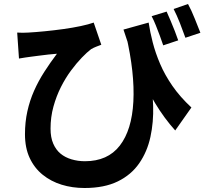

<svg xmlns="http://www.w3.org/2000/svg" viewBox="-20 -862 1040 961"><path d="M724 -749Q731 -702 744.5 -649.5Q758 -597 781.5 -542Q805 -487 843 -432Q881 -377 938 -324L857 -209Q802 -270 756.5 -345.5Q711 -421 672 -513Q633 -605 598 -714ZM66 -699Q93 -697 122 -699Q158 -701 204 -705.5Q250 -710 297 -716.5Q344 -723 384 -731.5Q424 -740 449 -749L487 -638Q476 -634 462 -628.5Q448 -623 436 -616Q416 -601 389.5 -573.5Q363 -546 335.5 -509Q308 -472 285 -426.5Q262 -381 247.5 -328.5Q233 -276 233 -218Q233 -174 246.5 -143Q260 -112 283 -93Q306 -74 338 -64.5Q370 -55 405 -55Q519 -55 579.5 -133Q640 -211 647.5 -353.5Q655 -496 611 -686L728 -495Q744 -414 746.5 -332.5Q749 -251 733 -177Q717 -103 677 -45Q637 13 569.5 46Q502 79 403 79Q342 79 288.5 62.5Q235 46 193.5 12.5Q152 -21 128.5 -71.5Q105 -122 105 -190Q105 -251 117 -305Q129 -359 150.5 -407.5Q172 -456 201.5 -502Q231 -548 265 -593Q247 -592 221.5 -589Q196 -586 172.5 -583Q149 -580 134 -578Q119 -576 105.5 -574Q92 -572 75 -569ZM814 -804Q823 -784 834 -758Q845 -732 855 -706.5Q865 -681 872 -660L797 -635Q789 -659 779.5 -684.5Q770 -710 760 -735Q750 -760 739 -781ZM921 -842Q938 -811 954.5 -769.5Q971 -728 983 -698L908 -673Q896 -707 880.5 -746.5Q865 -786 849 -817Z"/></svg>

Font: Noto Sans SC
Style: Bold
Weight: 700
Designer: Ryoko NISHIZUKA  (kana, bopomofo & ideographs); Paul D. Hunt (Latin, Greek & Cyrillic); Sandoll Communications , Soo-you
Foundry: Adobe
Version: Version 2.004-H2;hotconv 1.0.118;makeotfexe 2.5.65603